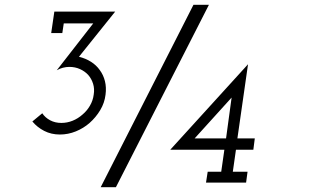

<svg xmlns="http://www.w3.org/2000/svg" viewBox="-20 -756 1316 795"><path d="M215 -465Q227 -472 240.5 -475.5Q254 -479 267 -479Q291 -479 311 -470Q331 -461 345 -446Q359 -430 365.5 -409Q372 -388 368 -364Q365 -340 352.5 -318.5Q340 -297 322 -282Q303 -265 280.5 -256Q258 -247 234 -247Q208 -247 187.5 -258Q167 -269 155 -287L114 -253Q134 -229 163 -214Q192 -199 228 -199Q262 -199 294 -212Q326 -225 351 -247Q377 -270 395 -300Q413 -330 417 -364Q421 -394 414.5 -420Q408 -446 393 -466Q379 -486 357 -500Q335 -514 307 -521L457 -708H205L192 -619H238L244 -659H366ZM397 19H460Q557 -171 652.5 -358.5Q748 -546 845 -736H781Q684 -546 589 -358.5Q494 -171 397 19ZM840 -45 833 0H999L1005 -45H944L957 -136H1029L1035 -183H963L1007 -490L685 -136H909L896 -45ZM939 -352 916 -183H786Z"/></svg>

Font: Josefin Slab Thin SemiBold
Style: Italic
Weight: 600
Italic angle: -12°
Version: Version 2.000